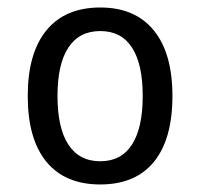

<svg xmlns="http://www.w3.org/2000/svg" viewBox="-20 -485 540 517"><path d="M250 -401.4Q193.4 -401.4 164.1 -356.9Q134.8 -312.5 134.8 -226.6Q134.8 -140.6 164.1 -95.7Q193.4 -50.8 250 -50.8Q306.6 -50.8 335.4 -95.7Q364.3 -140.6 364.3 -226.6Q364.3 -312.5 335.4 -356.9Q306.6 -401.4 250 -401.4ZM250 -464.8Q343.8 -464.8 394 -403.3Q444.3 -341.8 444.3 -226.6Q444.3 -110.4 394.5 -49.3Q344.7 11.7 250 11.7Q155.3 11.7 105 -49.3Q54.7 -110.4 54.7 -226.6Q54.7 -341.8 105 -403.3Q155.3 -464.8 250 -464.8Z"/></svg>

Font: BabelStone Pseudographica Colour
Style: Regular
Weight: 400
Designer: Andrew West
Foundry: BabelStone
Version: Version 16.0.0